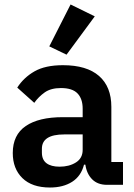

<svg xmlns="http://www.w3.org/2000/svg" viewBox="-20 -825 599 857"><path d="M458 0Q416 0 391.5 -24.5Q367 -49 361 -90H355Q342 -39 302 -13.5Q262 12 203 12Q123 12 80 -30Q37 -72 37 -142Q37 -223 95 -262.5Q153 -302 260 -302H349V-340Q349 -384 326 -408Q303 -432 252 -432Q207 -432 179.5 -412.5Q152 -393 133 -366L57 -434Q86 -479 134 -506.5Q182 -534 261 -534Q367 -534 422 -486Q477 -438 477 -348V-102H529V0ZM246 -81Q289 -81 319 -100Q349 -119 349 -156V-225H267Q167 -225 167 -161V-144Q167 -112 187.5 -96.5Q208 -81 246 -81ZM277 -581 200 -618 295 -805 403 -752Z"/></svg>

Font: IBM Plex Sans Hebrew SemiBold
Style: Regular
Weight: 600
Designer: Mike Abbink, Paul van der Laan, Pieter van Rosmalen, Yanek Iontef
Foundry: Bold Monday
Version: Version 1.2